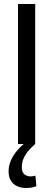

<svg xmlns="http://www.w3.org/2000/svg" viewBox="-20 -720 267 960"><path d="M70 0V-700H156V0ZM111 220Q86 220 66 211Q46 202 34.5 183.5Q23 165 23 136Q23 108 34.5 82Q46 56 66 32.5Q86 9 111 -10L156 0Q136 17 121 35Q106 53 97.5 73Q89 93 89 116Q89 142 102.5 152Q116 162 133 162Q140 162 145.5 161Q151 160 157 158L162 211Q152 215 139.5 217.5Q127 220 111 220Z"/></svg>

Font: Georama ExtraCondensed Thin
Style: Regular
Weight: 400
Version: Version 1.001